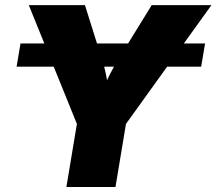

<svg xmlns="http://www.w3.org/2000/svg" viewBox="-20 -748 866 768"><path d="M800.3 -574.2 784.7 -481.4H46.4L62 -574.2ZM245.6 0 287.6 -252.4 95.2 -727.5H319.8L388.2 -509.8Q397.9 -480.5 404.1 -449.5Q410.2 -418.5 415 -380.4H386.2Q403.3 -418.5 418.9 -449.5Q434.6 -480.5 452.6 -509.8L586.9 -727.5H825.7L483.9 -252.4L441.9 0Z"/></svg>

Font: Inter 16pt Black
Style: Italic
Weight: 900
Italic angle: -9.3988°
Version: Version 4.001;git-66647c0bb